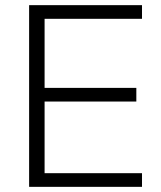

<svg xmlns="http://www.w3.org/2000/svg" viewBox="-20 -725 625 745"><path d="M93 0ZM93 0V-705H531V-652H153V-384H509V-331H153V-53H531V0Z"/></svg>

Font: Winston Light
Style: Regular
Weight: 300
Designer: Original fonts by Vernon Adams / Changes by Cristiano Sobral
Foundry: Original fonts by Vernon Adams / Changes by Cristiano Sobral
Version: Version 2.503;July 17, 2020;FontCreator 13.0.0.2655 64-bit